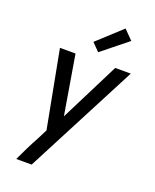

<svg xmlns="http://www.w3.org/2000/svg" viewBox="-176 -869 952 1182"><g transform="rotate(20 300.0 -277.5)"><path d="M79 215Q98 174 118 133.5Q138 93 160 53L194 -14L98 -520H200L265 -132L460 -520H562L180 215ZM328 -575 279 -625 437 -770 496 -710Z"/></g></svg>

Font: Iosevka Custom Medium Oblique
Style: Regular
Weight: 500
Italic angle: -9°
Designer: Belleve Invis
Foundry: Belleve Invis
Version: Version 27.0.1